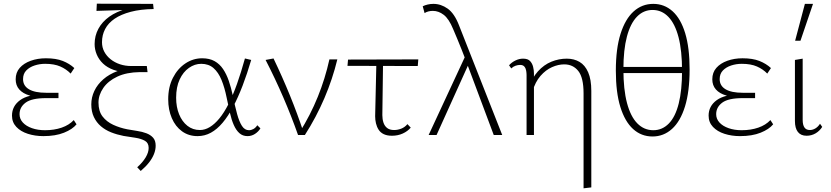

<svg xmlns="http://www.w3.org/2000/svg" viewBox="-20 -732 4505 1041"><path d="M215 6Q170 6 131 -6.5Q92 -19 68.5 -44Q45 -69 45 -105Q45 -157 89 -189Q133 -221 223 -221V-204Q175 -204 139.5 -214.5Q104 -225 84.5 -247Q65 -269 65 -302Q65 -339 87 -364Q109 -389 146.5 -402.5Q184 -416 229 -416Q284 -416 320.5 -401.5Q357 -387 383 -363L363 -333Q340 -357 307 -371.5Q274 -386 225 -386Q195 -386 167.5 -377Q140 -368 122.5 -350Q105 -332 105 -303Q105 -267 137 -248Q169 -229 230 -229H297V-200H230Q152 -200 119 -175.5Q86 -151 86 -113Q86 -87 104 -67.5Q122 -48 153.5 -37Q185 -26 224 -26Q274 -26 314.5 -40Q355 -54 380 -81L395 -58Q373 -31 327 -12.5Q281 6 215 6Z M743 195 724 175Q754 148 770 121Q786 94 786 70Q786 43 766 31.5Q746 20 714.5 15Q683 10 650 5Q614 -2 582.5 -14.5Q551 -27 527 -47.5Q503 -68 489 -97.5Q475 -127 475 -166Q475 -204 491.5 -239Q508 -274 540 -302Q572 -330 618 -347Q664 -364 723 -364L737 -341Q666 -340 616 -316.5Q566 -293 540 -255Q514 -217 514 -176Q514 -129 536 -100.5Q558 -72 593.5 -55.5Q629 -39 670 -31Q697 -26 724 -22Q751 -18 773.5 -9.5Q796 -1 810 14.5Q824 30 824 58Q824 80 815 103Q806 126 788 149Q770 172 743 195ZM674 -341Q629 -341 595 -353.5Q561 -366 538.5 -387.5Q516 -409 504.5 -436.5Q493 -464 493 -493Q493 -538 513.5 -576Q534 -614 572.5 -641.5Q611 -669 667 -684.5Q723 -700 794 -701L813 -683Q742 -682 689 -668Q636 -654 601.5 -630.5Q567 -607 550 -574.5Q533 -542 533 -503Q533 -475 545.5 -451.5Q558 -428 580 -410.5Q602 -393 630.5 -383.5Q659 -374 692 -374H776L780 -341ZM503 -673 505 -712 810 -711 813 -683Z M1051 6Q1003 6 967 -20Q931 -46 911.5 -91.5Q892 -137 892 -194Q892 -260 917.5 -310Q943 -360 985 -388Q1027 -416 1076 -416Q1116 -416 1143.5 -400.5Q1171 -385 1189.5 -357.5Q1208 -330 1220.5 -293.5Q1233 -257 1242 -215Q1254 -156 1265.5 -114Q1277 -72 1292 -49Q1307 -26 1330 -26Q1342 -26 1354 -32.5Q1366 -39 1375 -53L1392 -36Q1381 -18 1362.5 -6Q1344 6 1322 6Q1296 6 1278 -10Q1260 -26 1247.5 -54.5Q1235 -83 1226.5 -120.5Q1218 -158 1209 -202Q1198 -257 1181 -298.5Q1164 -340 1137.5 -363Q1111 -386 1071 -386Q1036 -386 1004.5 -364Q973 -342 954 -301Q935 -260 935 -202Q935 -152 951 -112.5Q967 -73 996 -50Q1025 -27 1064 -27Q1091 -27 1117.5 -43Q1144 -59 1169.5 -90Q1195 -121 1219 -168Q1243 -215 1265 -277Q1287 -339 1308 -415L1342 -407Q1320 -332 1295.5 -268Q1271 -204 1244 -153Q1217 -102 1187 -66.5Q1157 -31 1123.5 -12.5Q1090 6 1051 6Z M1596 0Q1560 -102 1516 -204Q1472 -306 1420 -407L1463 -415Q1511 -315 1552 -214.5Q1593 -114 1626 -14H1604Q1663 -108 1703 -207Q1743 -306 1766 -410H1809Q1783 -303 1739 -200Q1695 -97 1633 0Z M1864 -375 1867 -409 2248 -410 2245 -374ZM2014 -102 2021 -407H2057L2053 -108Q2053 -86 2059 -67.5Q2065 -49 2079 -38Q2093 -27 2117 -27Q2136 -27 2155.5 -34.5Q2175 -42 2189 -59L2207 -40Q2190 -20 2163.5 -8Q2137 4 2105 4Q2079 4 2061 -4.5Q2043 -13 2033 -28.5Q2023 -44 2018.5 -63Q2014 -82 2014 -102Z M2657 0 2507 -401Q2495 -432 2483.5 -461.5Q2472 -491 2460 -519.5Q2448 -548 2437 -574Q2414 -630 2386 -651.5Q2358 -673 2327 -673Q2314 -673 2302.5 -670Q2291 -667 2282 -661L2272 -698Q2284 -704 2299 -707.5Q2314 -711 2330 -711Q2371 -711 2407.5 -685Q2444 -659 2469 -594L2703 0ZM2304 0 2506 -435 2525 -394 2347 0Z M3144 289V-226Q3144 -311 3115.5 -347Q3087 -383 3039 -383Q3007 -383 2973 -368Q2939 -353 2910.5 -320.5Q2882 -288 2867 -236L2844 -251Q2864 -309 2896.5 -345Q2929 -381 2969.5 -397.5Q3010 -414 3053 -414Q3092 -414 3122 -396.5Q3152 -379 3169 -340Q3186 -301 3186 -239V284ZM2835 0V-325Q2835 -335 2833 -348Q2831 -361 2823.5 -370.5Q2816 -380 2800 -380Q2788 -380 2775 -375.5Q2762 -371 2752 -361L2740 -378Q2754 -394 2774.5 -404Q2795 -414 2816 -414Q2842 -414 2854 -401Q2866 -388 2870.5 -369.5Q2875 -351 2875 -334V0Z M3518 8Q3457 8 3412.5 -32.5Q3368 -73 3343.5 -152Q3319 -231 3319 -349Q3319 -468 3344.5 -548.5Q3370 -629 3415.5 -670Q3461 -711 3522 -711Q3582 -711 3626.5 -671Q3671 -631 3695 -552Q3719 -473 3719 -355Q3719 -236 3694 -155Q3669 -74 3623.5 -33Q3578 8 3518 8ZM3522 -26Q3571 -26 3606.5 -62.5Q3642 -99 3660 -171Q3678 -243 3678 -348Q3678 -457 3659 -530Q3640 -603 3604 -640.5Q3568 -678 3518 -678Q3469 -678 3433.5 -641.5Q3398 -605 3379 -533.5Q3360 -462 3360 -356Q3360 -247 3379.5 -173.5Q3399 -100 3435.5 -63Q3472 -26 3522 -26ZM3343 -336V-369H3691V-336Z M3992 6Q3947 6 3908 -6.5Q3869 -19 3845.5 -44Q3822 -69 3822 -105Q3822 -157 3866 -189Q3910 -221 4000 -221V-204Q3952 -204 3916.5 -214.5Q3881 -225 3861.5 -247Q3842 -269 3842 -302Q3842 -339 3864 -364Q3886 -389 3923.5 -402.5Q3961 -416 4006 -416Q4061 -416 4097.5 -401.5Q4134 -387 4160 -363L4140 -333Q4117 -357 4084 -371.5Q4051 -386 4002 -386Q3972 -386 3944.5 -377Q3917 -368 3899.5 -350Q3882 -332 3882 -303Q3882 -267 3914 -248Q3946 -229 4007 -229H4074V-200H4007Q3929 -200 3896 -175.5Q3863 -151 3863 -113Q3863 -87 3881 -67.5Q3899 -48 3930.5 -37Q3962 -26 4001 -26Q4051 -26 4091.5 -40Q4132 -54 4157 -81L4172 -58Q4150 -31 4104 -12.5Q4058 6 3992 6Z M4353 4Q4322 4 4306 -16.5Q4290 -37 4290 -76V-407L4332 -414V-82Q4332 -55 4341.5 -41Q4351 -27 4371 -27Q4386 -27 4400.5 -35.5Q4415 -44 4426 -61L4438 -44Q4424 -22 4402 -9Q4380 4 4353 4ZM4291 -511 4344 -711H4388L4320 -511Z"/></svg>

Font: Ysabeau ExtraLight
Style: Regular
Weight: 250
Designer: Christian Thalmann (Catharsis Fonts)
Version: Version 2.002